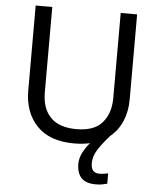

<svg xmlns="http://www.w3.org/2000/svg" viewBox="-61 -766 853 1037"><g transform="rotate(5 365.5 -247.0)"><path d="M466 107Q466 136 478 148.5Q490 161 511 161Q528 161 539.5 158.5Q551 156 559 155V211Q545 215 530.5 217.5Q516 220 497 220Q444 220 419 194Q394 168 394 117Q394 86 410 55.5Q426 25 447 1Q408 10 362 10Q228 10 159 -62.5Q90 -135 90 -254V-714H180V-251Q180 -164 226.5 -116Q273 -68 367 -68Q464 -68 507.5 -119.5Q551 -171 551 -252V-714H640V-252Q640 -189 618 -136Q596 -83 552 -47Q508 3 487 37.5Q466 72 466 107Z"/></g></svg>

Font: Noto Sans
Style: Regular
Weight: 400
Designer: Monotype Design Team
Foundry: Monotype Imaging Inc.
Version: Version 1.902